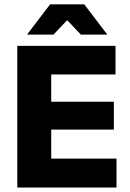

<svg xmlns="http://www.w3.org/2000/svg" viewBox="-20 -846 586 866"><path d="M58 0V-639H211V0ZM103.5 0V-130.5H505.5V0ZM147.5 -261.5V-387H493.5V-261.5ZM103 -510V-639H501V-510ZM206 -826.5H360L462.5 -692V-690H344.5L285 -753H281L221.5 -690H103.5V-692Z"/></svg>

Font: Anek Latin
Style: Bold
Weight: 700
Designer: Yesha Goshar
Foundry: Ek Type
Version: Version 1.003